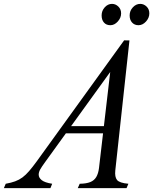

<svg xmlns="http://www.w3.org/2000/svg" viewBox="-126 -970 790 990"><path d="M501 -680 107.5 -135.5Q88.5 -109.5 81 -95.8Q73.5 -82 73.5 -69.5Q73.5 -53.5 89.2 -41Q105 -28.5 143 -22.5L134 0H-106L-96.5 -22.5Q-68.5 -27.5 -48 -35Q-27.5 -42.5 -10.2 -55.2Q7 -68 24.2 -88Q41.5 -108 63 -137.5L514 -762ZM413 -282.5H201L227 -319.5H417.5ZM447.5 -643 514 -762 541.5 -761.5 468.5 -91Q465 -57.5 477.5 -42Q490 -26.5 536 -22.5L526.5 0H275L285 -22.5Q319 -23 339.5 -31.2Q360 -39.5 370.5 -57.5Q381 -75.5 384.5 -104ZM588 -840Q567.5 -840 555 -853.8Q542.5 -867.5 542.5 -890.5Q542.5 -914.5 559 -932.2Q575.5 -950 597 -950Q615.5 -950 629.8 -936.2Q644 -922.5 644 -901Q644 -878 626.8 -859Q609.5 -840 588 -840ZM443 -840Q422 -840 410 -853.8Q398 -867.5 398 -890.5Q398 -914.5 414 -932.2Q430 -950 451.5 -950Q470 -950 484.2 -936.2Q498.5 -922.5 498.5 -901Q498.5 -878 481.2 -859Q464 -840 443 -840Z"/></svg>

Font: Libre Caslon Condensed
Style: Italic
Weight: 400
Italic angle: -22.583°
Designer: Pablo Impallari, Rodrigo Fuenzalida, Katja Schimmel, Ertekin Erdin
Foundry: Pablo Impallari, Rodrigo Fuenzalida
Version: Version 2.000;gftools[0.9.33]